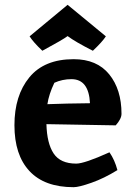

<svg xmlns="http://www.w3.org/2000/svg" viewBox="-20 -766 552 798"><path d="M297 -86Q331 -86 435 -133Q457 -101 468 -59Q413 -25 360.5 -6.5Q308 12 286 12Q165 12 102.5 -55Q40 -122 40 -245.5Q40 -369 102 -444.5Q164 -520 286 -520Q383 -520 434 -457Q485 -394 485 -293Q485 -272 461 -245L173 -250Q175 -170 203 -128Q231 -86 297 -86ZM277 -437Q239 -437 206 -422Q183 -374 177 -333Q255 -336 354 -337Q349 -437 277 -437ZM366 -555Q293 -592 261 -616Q243 -602 156 -555Q118 -591 103 -615L261 -746L420 -615Q406 -593 366 -555Z"/></svg>

Font: Inika
Style: Bold
Weight: 700
Version: Version 1.001